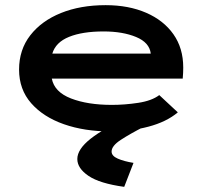

<svg xmlns="http://www.w3.org/2000/svg" viewBox="-20 -499 790 745"><path d="M409 11Q308 11 228 -17Q148 -45 101 -98.5Q54 -152 54 -229Q54 -306 97.5 -362Q141 -418 216.5 -448.5Q292 -479 390 -479Q479 -479 547 -449.5Q615 -420 653 -366Q691 -312 691 -237Q691 -216 689 -194H181Q191 -142 255.5 -117Q320 -92 414 -92Q464 -92 516.5 -100Q569 -108 598 -130L670 -63Q626 -26 556 -7.5Q486 11 409 11ZM183 -291H565Q560 -334 508 -355.5Q456 -377 382 -377Q300 -377 248 -356Q196 -335 183 -291ZM498 133 462 226Q367 213 323.5 183.5Q280 154 280 118Q280 80 332 39Q384 -2 473 -39L540 -8Q485 20 449 43.5Q413 67 413 89Q413 106 437 116.5Q461 127 498 133Z"/></svg>

Font: Inconsolata ExtraExpanded ExtraBold
Style: Regular
Weight: 800
Width: 8
Monospace: yes
Designer: Raph Levien, Cyreal, Brenton Simpson
Foundry: Raph Levien, Cyreal, Google
Version: Version 3.001; ttfautohint (v1.8.2.53-6de2)